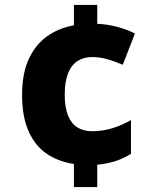

<svg xmlns="http://www.w3.org/2000/svg" viewBox="-20 -744 623 774"><path d="M372 -648Q415 -646 453.5 -635.5Q492 -625 524 -609L475 -483Q442 -497 412 -505.5Q382 -514 351 -514Q317 -514 292 -497.5Q267 -481 254 -447.5Q241 -414 241 -362Q241 -310 254.5 -277.5Q268 -245 292.5 -230Q317 -215 351 -215Q393 -215 432.5 -227Q472 -239 508 -260V-124Q480 -106 447 -95Q414 -84 372 -80V10H278V-83Q213 -93 166.5 -125.5Q120 -158 94.5 -216.5Q69 -275 69 -361Q69 -447 95.5 -505Q122 -563 169 -597Q216 -631 278 -642V-724H372Z"/></svg>

Font: Noto Sans Khmer ExtraBold
Style: Regular
Weight: 800
Version: Version 2.003